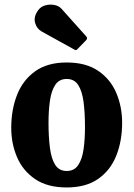

<svg xmlns="http://www.w3.org/2000/svg" viewBox="-20 -810 588 845"><path d="M29.5 -247.5Q29.5 -327.5 55.2 -392.8Q81 -458 135 -496.5Q189 -535 273.5 -535Q358.5 -535 412.5 -498Q466.5 -461 492 -400.5Q517.5 -340 517.5 -270Q517.5 -190 492 -125.5Q466.5 -61 412.5 -23Q358.5 15 273.5 15Q189 15 135 -21.5Q81 -58 55.2 -117.8Q29.5 -177.5 29.5 -247.5ZM193.5 -270Q193.5 -207 199.8 -159Q206 -111 223.2 -84.2Q240.5 -57.5 273.5 -57.5Q307 -57.5 324.2 -83.5Q341.5 -109.5 347.8 -153.2Q354 -197 354 -250Q354 -313.5 347.8 -361.2Q341.5 -409 324.2 -435.8Q307 -462.5 273.5 -462.5Q240.5 -462.5 223.2 -436.5Q206 -410.5 199.8 -367Q193.5 -323.5 193.5 -270ZM307 -592 164 -671Q141 -684 134.2 -710.5Q127.5 -737 148 -765Q159.5 -781 179.5 -786.5Q199.5 -792 219.8 -788Q240 -784 251.5 -770.5L358.5 -651Q367.5 -642 359 -633L322 -595Q318 -590.5 315.2 -589.5Q312.5 -588.5 307 -592Z"/></svg>

Font: Besley* Narrow
Style: Bold
Weight: 700
Width: 4
Designer: Owen Earl
Foundry: indestructible type*
Version: Version 3.000; ttfautohint (v1.8.3)